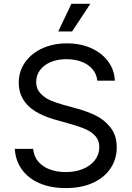

<svg xmlns="http://www.w3.org/2000/svg" viewBox="-20 -962 682 995"><path d="M56.6 -190.4H151.9Q155.3 -150.9 179 -123.8Q202.6 -96.7 239.5 -83.5Q276.4 -70.3 320.8 -70.3Q370.1 -70.3 409.7 -86.4Q449.2 -102.5 471.9 -132.1Q494.6 -161.6 494.6 -199.7Q494.6 -232.9 475.8 -255.1Q457 -277.3 426.8 -291Q396.5 -304.7 350.6 -317.9L262.7 -342.8Q203.1 -359.9 161.9 -385.7Q120.6 -411.6 98.9 -448.5Q77.1 -485.4 77.1 -532.7Q77.1 -592.8 110.1 -639.4Q143.1 -686 200 -711.7Q256.8 -737.3 327.1 -737.3Q397.5 -737.3 453.1 -712.2Q508.8 -687 541 -642.8Q573.2 -598.6 575.2 -543.9H484.4Q480.5 -578.6 459 -603.8Q437.5 -628.9 402.6 -642.1Q367.7 -655.3 324.2 -655.3Q277.8 -655.3 242.2 -640.1Q206.5 -625 187 -598.1Q167.5 -571.3 167.5 -537.1Q167.5 -502 189.2 -478.5Q210.9 -455.1 240.2 -442.4Q269.5 -429.7 306.2 -419.4L378.9 -399.4Q431.6 -384.8 475.8 -363.5Q520 -342.3 552.5 -301.5Q585 -260.7 585 -198.2Q585 -138.2 553.5 -90.3Q522 -42.5 462.4 -14.9Q402.8 12.7 320.8 12.7Q243.2 12.7 184.8 -12.5Q126.5 -37.6 93.5 -83.5Q60.5 -129.4 56.6 -190.4ZM350.1 -942.4H448.2L353.5 -798.8H281.7Z"/></svg>

Font: Raveo Variable
Style: Regular
Weight: 400
Designer: Jakub Foglar, Rasmus Andersson (Inter)
Foundry: Jakubfoglar.com
Version: Version 1.000;Glyphs 3.2.3 (3260)